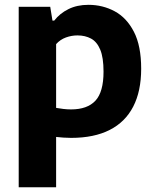

<svg xmlns="http://www.w3.org/2000/svg" viewBox="-20 -576 655 816"><path d="M59.5 220V-547H193.5L203 -488.5H210.5Q234 -519 270.8 -537.2Q307.5 -555.5 356 -555.5Q416.5 -555.5 467.5 -528Q518.5 -500.5 549.2 -440.8Q580 -381 580 -284Q580 -188.5 546.2 -123Q512.5 -57.5 446.2 -23.8Q380 10 282 10Q265.5 10 249.2 8.8Q233 7.5 218.5 6V220ZM282 -111Q351 -111 385.5 -148Q420 -185 420 -271.5Q420 -331.5 406 -365Q392 -398.5 367 -412Q342 -425.5 309 -425.5Q284.5 -425.5 260.2 -416.8Q236 -408 218.5 -388.5V-117.5Q232 -115 249 -113Q266 -111 282 -111Z"/></svg>

Font: Encode Sans Condensed Thin
Style: Bold
Weight: 700
Version: Version 3.002